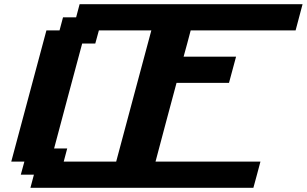

<svg xmlns="http://www.w3.org/2000/svg" viewBox="-20 -895 1462 915"><path d="M125 0H1187.5Q1193.4 -21 1204.6 -62.7Q1215.8 -104.5 1221.2 -125H721.2Q737.8 -187.5 771 -312.5Q804.2 -437.5 821.3 -500H1071.3Q1077.1 -520.5 1088.1 -562.3Q1099.1 -604 1105 -625H855Q860.8 -645.5 872.1 -687.3Q883.3 -729 888.7 -750H1388.7Q1394 -770.5 1405.3 -812.5Q1416.5 -854.5 1421.9 -875H359.4L342.8 -812.5H280.3L263.7 -750H201.2Q173.3 -646 117.4 -437.5Q61.5 -229 33.7 -125H96.2L79.1 -62.5H141.6ZM533.7 -125H283.7L300.3 -187.5H237.8Q259.8 -270.5 304.4 -437.3Q349.1 -604 371.6 -687.5H434.1L451.2 -750H701.2Q673.3 -646 617.4 -437.7Q561.5 -229.5 533.7 -125Z"/></svg>

Font: Faithful 32x
Style: SemiboldOblique
Weight: 400
Foundry: Faithful Resource Pack
Version: Version 1.0; January 27, 2023